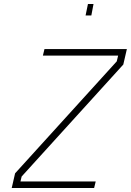

<svg xmlns="http://www.w3.org/2000/svg" viewBox="-20 -947 659 967"><path d="M411 -869 423 -927H451L440 -869ZM196 -667 204 -700H619L601 -622L89 -58L83 -33H462L454 0H39L56 -74L568 -638L575 -667Z"/></svg>

Font: Titillium Web ExtraLight
Style: Italic
Weight: 275
Italic angle: -13°
Version: Version 1.002;PS 57.000;hotconv 1.0.70;makeotf.lib2.5.55311